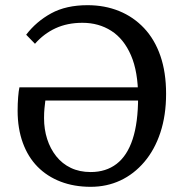

<svg xmlns="http://www.w3.org/2000/svg" viewBox="-20 -706 709 741"><path d="M48 -279Q48 -306 50 -331Q52 -356 55 -369H550V-318H155Q153 -302 151.5 -286.5Q150 -271 150 -250Q150 -207 162 -169.5Q174 -132 197 -103Q220 -74 253.5 -58Q287 -42 330 -42Q389 -42 430 -73.5Q471 -105 492 -169Q513 -233 513 -331Q513 -429 485.5 -492.5Q458 -556 409.5 -587Q361 -618 298 -618Q240 -618 194.5 -597Q149 -576 115 -537L81 -572Q120 -623 177.5 -654.5Q235 -686 318 -686Q384 -686 439.5 -663.5Q495 -641 536 -597.5Q577 -554 599 -490.5Q621 -427 621 -344Q621 -261 599 -194.5Q577 -128 537 -81Q497 -34 444.5 -9.5Q392 15 330 15Q266 15 214 -5Q162 -25 125 -62.5Q88 -100 68 -155Q48 -210 48 -279Z"/></svg>

Font: Source Serif 4
Style: Regular
Weight: 400
Designer: Frank Grießhammer
Foundry: Adobe Systems Incorporated
Version: Version 4.004;hotconv 1.0.116;makeotfexe 2.5.65601